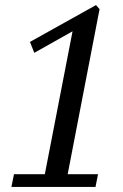

<svg xmlns="http://www.w3.org/2000/svg" viewBox="-20 -736 486 756"><path d="M25 0 35 -50H174L153 -32L269 -630L282 -622L115 -528L98 -571L358 -716L372 -700L243 -32L228 -50H366L356 0Z"/></svg>

Font: Wittgenstein
Style: Italic
Weight: 400
Italic angle: -11°
Designer: Jörg Drees
Foundry: Jörg Drees
Version: Version 1.500